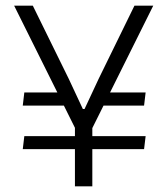

<svg xmlns="http://www.w3.org/2000/svg" viewBox="-20 -659 594 679"><path d="M321 -285.5 334.5 -332H495L489.5 -285.5ZM66 -177.5H495L489.5 -131.5H60.5ZM218 -332 231.5 -285.5H60.5L66 -332ZM249 -199 30 -639H96L223 -380.5L273 -273.5H279L329 -380.5L455.5 -639H522L303 -199ZM245 0V-258.5H306.5V0Z"/></svg>

Font: Anek Gujarati Light
Style: Regular
Weight: 300
Designer: Mrunmayee Ghaisas (Gujarati), Yesha Goshar (Latin)
Foundry: Ek Type
Version: Version 1.003